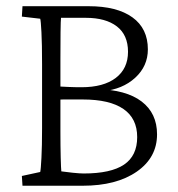

<svg xmlns="http://www.w3.org/2000/svg" viewBox="-20 -593 569 613"><path d="M108.4 -43.9Q110.4 -51.8 112.3 -88.9Q114.3 -126 114.3 -184.6V-387.7Q114.3 -453.1 112.3 -490.2Q110.4 -527.3 108.4 -533.2L49.8 -540L51.8 -573.2H262.7Q353.5 -573.2 402.8 -537.6Q452.1 -502 452.1 -435.5Q452.1 -381.8 411.6 -344.7Q371.1 -307.6 307.6 -301.8L288.1 -308.6Q382.8 -306.6 432.1 -269Q481.4 -231.4 481.4 -164.1Q481.4 -89.8 416.5 -44.9Q351.6 0 244.1 0H51.8L49.8 -31.2ZM172.9 -172.9Q172.9 -127.9 173.8 -90.8Q174.8 -53.7 175.8 -45.9Q188.5 -43.9 211.9 -41.5Q235.4 -39.1 247.1 -39.1Q334 -39.1 376 -67.4Q418 -95.7 418 -155.3Q418 -214.8 374 -245.1Q330.1 -275.4 244.1 -275.4Q196.3 -275.4 181.6 -275.4Q167 -275.4 158.2 -273.4V-317.4Q179.7 -316.4 198.7 -315.4Q217.8 -314.5 240.2 -314.5Q310.5 -314.5 349.6 -344.2Q388.7 -374 388.7 -427.7Q388.7 -481.4 353 -508.8Q317.4 -536.1 253.9 -536.1H174.8Q173.8 -529.3 173.3 -490.2Q172.9 -451.2 172.9 -405.3Z"/></svg>

Font: Crimson Pro ExtraLight
Style: Regular
Weight: 250
Designer: Jacques Le Bailly
Foundry: Baron von Fonthausen
Version: Version 1.003